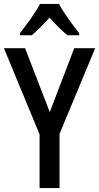

<svg xmlns="http://www.w3.org/2000/svg" viewBox="-20 -960 506 980"><path d="M281 -940H184C163 -898 117 -835 82 -791V-780H142C169 -802 201 -835 233 -870C264 -835 295 -804 324 -780H384V-791C349 -835 304 -896 281 -940ZM234 -388 108 -714H0L182 -274V0H284V-277L466 -714H359Z"/></svg>

Font: Noto Sans Arabic Cond Med
Style: Regular
Weight: 500
Width: 3
Designer: Monotype Design Team, Nadine Chahine, Nizar Qandah and Khaled Hosny
Foundry: Monotype Imaging Inc.
Version: Version 2.012